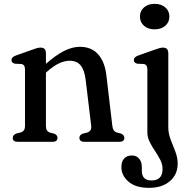

<svg xmlns="http://www.w3.org/2000/svg" viewBox="-20 -718 962 972"><path d="M212.5 -448.5V-395Q263.5 -439.5 304.8 -460.2Q346 -481 384.5 -481Q444 -481 477.5 -442.2Q511 -403.5 518.5 -337L548.5 -82.5Q551.5 -53 571 -47.5L590.5 -42.5Q609.5 -35 609.5 -20.5Q609.5 0 584 0H407Q382 0 382 -21Q382 -34.5 399 -41.5L420 -46.5Q431 -50 437.2 -58Q443.5 -66 441.5 -82.5L413.5 -315.5Q407.5 -363.5 388.2 -387Q369 -410.5 332 -410.5Q308 -410.5 280 -397.8Q252 -385 219 -356L212.5 -350V-81.5Q212.5 -65.5 217.8 -57.8Q223 -50 233.5 -46.5L254 -41.5Q271 -34.5 271 -21Q271 0 246 0H70.5Q44.5 0 44.5 -20.5Q44.5 -35 64 -42.5L85 -47.5Q95.5 -51 101 -58.5Q106.5 -66 106.5 -81.5V-366.5Q106.5 -391 88 -394L55.5 -395.5Q38 -399.5 38 -414Q38 -429 60.5 -437L139.5 -465Q154.5 -470.5 165.2 -473.8Q176 -477 185.5 -477Q212.5 -477 212.5 -448.5ZM762.5 -569.5Q729.5 -569.5 709 -587.5Q688.5 -605.5 688.5 -634.5Q688.5 -662.5 709 -680.5Q729.5 -698.5 762.5 -698.5Q796 -698.5 816.8 -680.5Q837.5 -662.5 837.5 -634.5Q837.5 -605.5 816.8 -587.5Q796 -569.5 762.5 -569.5ZM832 -74Q832 -42.5 843.8 -12Q855.5 18.5 867.5 49Q879.5 79.5 879.5 110Q879.5 165.5 840 199.2Q800.5 233 734.5 233Q666.5 233 630.5 201.5Q594.5 170 594.5 128.5Q594.5 99 609 84Q623.5 69 647.5 69Q670.5 69 684.2 85Q698 101 698 127.5V146.5Q698 196 747.5 195.5Q803 195.5 803 137Q803 114 791.5 91.5Q780 69 764.8 46.5Q749.5 24 737.8 0.5Q726 -23 726 -47.5V-366.5Q726 -391 707.5 -394L675 -395.5Q657.5 -399.5 657.5 -414Q657.5 -429 680 -437L759 -465Q774.5 -470.5 785.2 -473.8Q796 -477 805 -477Q832 -477 832 -448.5Z"/></svg>

Font: Fraunces 9pt Soft
Style: Regular
Weight: 400
Version: Version 1.000;[0bf87f6ff]